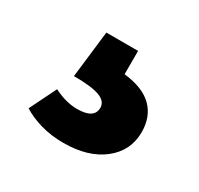

<svg xmlns="http://www.w3.org/2000/svg" viewBox="-75 -105 472 456"><g transform="rotate(30 160.5 123.0)"><path d="M291 147Q291 198 250.5 230Q210 262 142 262Q108 262 79 253.5Q50 245 30 232L66 159Q100 176 130 176Q177 176 177 146Q177 128 155 120Q133 112 85 112L100 -16H187V48Q240 54 265.5 79.5Q291 105 291 147Z"/></g></svg>

Font: Fira Sans BGR
Style: Bold
Weight: 700
Designer: bBox Type GmbH & Carrois Corporate GbR & Edenspiekermann AG
Foundry: bBox Type GmbH & Carrois Corporate GbR & Edenspiekermann AG
Version: Version 4.301